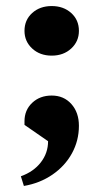

<svg xmlns="http://www.w3.org/2000/svg" viewBox="-20 -467 342 635"><path d="M59 148 49 116Q91 101 115 70Q139 39 139 0L61 -54V-66Q61 -103 86.5 -127Q112 -151 151 -151Q191 -151 216 -123Q241 -95 241 -51Q241 -2 218 40Q195 82 153.5 110.5Q112 139 59 148ZM151 -283Q112 -283 86.5 -306.5Q61 -330 61 -365Q61 -401 86.5 -424Q112 -447 151 -447Q190 -447 215.5 -424Q241 -401 241 -365Q241 -330 215.5 -306.5Q190 -283 151 -283Z"/></svg>

Font: Platypi Light Medium
Style: Regular
Weight: 500
Version: Version 1.200